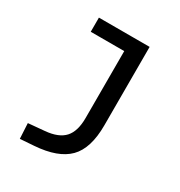

<svg xmlns="http://www.w3.org/2000/svg" viewBox="-176 -641 938 999"><g transform="rotate(30 293.0 -142.0)"><path d="M87.9 234.4 83 142.6 180.7 133.8Q259.3 127 294.7 88.1Q330.1 49.3 330.1 -30.3V-187.5H433.6V-45.9Q433.6 92.3 371.1 155.5Q308.6 218.8 170.9 228.5ZM128.9 -432.6V-517.6H337.9V-432.6ZM330.1 -170.9V-517.6H433.6V-170.9Z"/></g></svg>

Font: Cascadia Code PL
Style: Regular
Weight: 400
Monospace: yes
Designer: Aaron Bell
Foundry: Saja Typeworks
Version: Version 2102.003